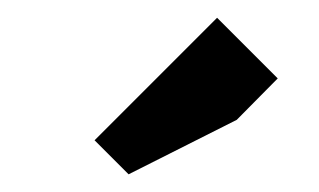

<svg xmlns="http://www.w3.org/2000/svg" viewBox="-20 -891 357 215"><path d="M291 -803.2 245.1 -756.8 124 -695.8 85.9 -733.9 223.1 -871.1Z"/></svg>

Font: Unica One
Style: Bold
Weight: 400
Designer: Eduardo Rodriguez Tunni
Foundry: Eduardo Rodriguez Tunni
Version: Version 1.001